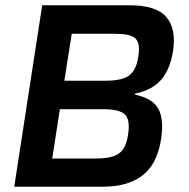

<svg xmlns="http://www.w3.org/2000/svg" viewBox="-20 -708 717 728"><path d="M34 0 140 -688H471Q573 -688 611 -643Q649 -598 636 -515Q625 -444 590.5 -405Q556 -366 492 -353V-349Q560 -335 581 -294.5Q602 -254 591 -182Q585 -142 570.5 -108.5Q556 -75 530 -51Q504 -27 464 -13.5Q424 0 366 0ZM382 -402Q442 -402 469 -421.5Q496 -441 504 -490Q508 -517 506 -534.5Q504 -552 493.5 -562Q483 -572 463 -576Q443 -580 410 -580H252L224 -402ZM341 -107Q373 -107 395 -111.5Q417 -116 431.5 -126.5Q446 -137 454 -155Q462 -173 466 -200Q474 -254 453.5 -274Q433 -294 370 -294H207L178 -107Z"/></svg>

Font: Azeri Sans SemiBold
Style: Italic
Weight: 600
Designer: Hector Gatti & Omnibus-Type (original fonts) / Cristiano Sobral (main changes and remastering)
Foundry: Omnibus-Type
Version: Version 0.07;August 21, 2020;FontCreator 13.0.0.2681 64-bit;